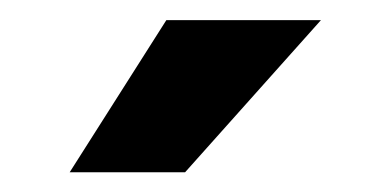

<svg xmlns="http://www.w3.org/2000/svg" viewBox="-20 -770 372 191"><path d="M145.5 -750H299.3L164.1 -598.6H49.3Z"/></svg>

Font: RobotoInd
Style: Bold
Weight: 700
Designer: Google
Version: Version 2.001150; 2014